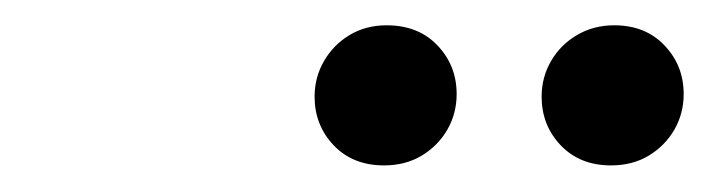

<svg xmlns="http://www.w3.org/2000/svg" viewBox="-20 -668 547 148"><path d="M276 -540.5Q252 -540.5 237.2 -556Q222.5 -571.5 222.5 -593.5Q222.5 -608.5 229.8 -621Q237 -633.5 249.5 -641Q262 -648.5 278 -648.5Q302.5 -648.5 317.2 -633Q332 -617.5 332 -595.5Q332 -580.5 324.8 -568Q317.5 -555.5 305 -548Q292.5 -540.5 276 -540.5ZM451 -540.5Q427 -540.5 412.2 -556Q397.5 -571.5 397.5 -593.5Q397.5 -608.5 404.8 -621Q412 -633.5 424.8 -641Q437.5 -648.5 453.5 -648.5Q477.5 -648.5 492.2 -633Q507 -617.5 507 -595.5Q507 -580.5 499.8 -568Q492.5 -555.5 480 -548Q467.5 -540.5 451 -540.5Z"/></svg>

Font: Newsreader 24pt
Style: Italic
Weight: 400
Italic angle: -17°
Designer: Hugues Gentile
Foundry: Production Type
Version: Version 1.003